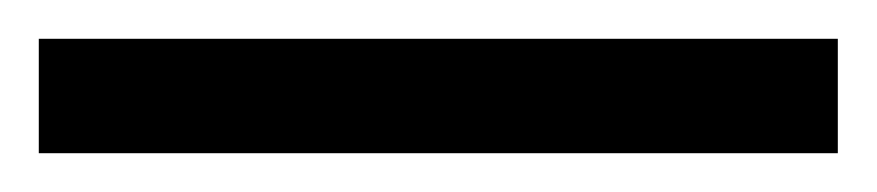

<svg xmlns="http://www.w3.org/2000/svg" viewBox="-25 63 452 99"><path d="M-5 142V83H407V142Z"/></svg>

Font: Noto Serif Tamil Condensed ExtraBold
Style: Regular
Weight: 800
Width: 3
Designer: Indian Type Foundry, Tom Grace, and the Monotype Design Team
Foundry: Monotype Imaging Inc.
Version: Version 2.004; ttfautohint (v1.8.4.7-5d5b)